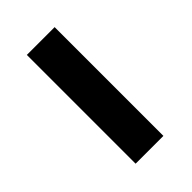

<svg xmlns="http://www.w3.org/2000/svg" viewBox="-4 -837 342 342"><g transform="rotate(45 166.5 -666.0)"><path d="M302 -701V-631H28V-701Z"/></g></svg>

Font: ColatingCofangSans
Style: Regular
Weight: 400
Foundry: GNU
Version: Version 412.227;June 27, 2022;FontCreator 11.0.0.2412 32-bit